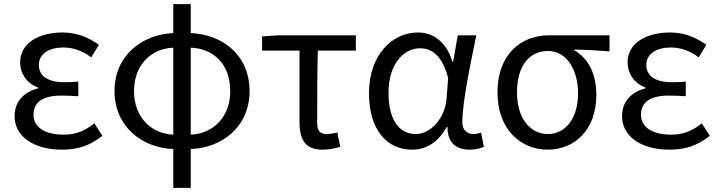

<svg xmlns="http://www.w3.org/2000/svg" viewBox="-20 -715 3496 934"><path d="M281 13C356 13 413 -4 478 -54L439 -115C388 -74 343 -60 290 -60C197 -60 143 -97 143 -157C143 -217 188 -250 277 -250C304 -250 330 -249 361 -247V-318C335 -316 315 -315 294 -315C206 -315 169 -350 169 -399C169 -455 221 -484 288 -484C338 -484 382 -467 424 -436L461 -497C410 -534 351 -557 285 -557C174 -557 78 -509 78 -411C78 -360 108 -310 164 -290V-285C103 -269 51 -227 51 -150C51 -49 147 13 281 13Z M908 -483C1020 -479 1100 -402 1100 -272C1100 -142 1013 -64 908 -60ZM823 -60C717 -64 632 -143 632 -272C632 -401 717 -479 823 -483ZM908 -695H823V-554C675 -548 537 -448 537 -272C537 -96 675 5 823 10V199H908V10C1056 5 1194 -95 1194 -272C1194 -449 1060 -548 908 -554Z M1548 13C1582 13 1613 6 1635 -1L1621 -71C1603 -66 1586 -63 1568 -63C1538 -63 1523 -78 1523 -116C1523 -226 1523 -346 1526 -469H1711V-543H1333L1255 -538V-469H1437V-122C1437 -34 1466 13 1548 13Z M1985 13C2055 13 2112 -24 2153 -97H2157C2156 -21 2199 13 2264 13C2296 13 2318 6 2334 -1L2320 -70C2309 -66 2295 -63 2283 -63C2253 -63 2229 -82 2229 -119C2229 -218 2268 -400 2297 -543H2207L2184 -414H2181C2150 -518 2081 -557 2013 -557C1888 -557 1775 -448 1775 -262C1775 -84 1861 13 1985 13ZM2003 -63C1919 -63 1870 -136 1870 -263C1870 -406 1945 -480 2023 -480C2074 -480 2130 -453 2160 -335L2152 -232C2144 -140 2075 -63 2003 -63Z M2644 13C2777 13 2881 -85 2881 -254C2881 -357 2841 -432 2774 -470V-474C2834 -473 2884 -470 2945 -465V-543H2648C2520 -543 2400 -456 2400 -265C2400 -86 2513 13 2644 13ZM2645 -63C2558 -63 2495 -141 2495 -265C2495 -402 2560 -467 2646 -467C2740 -467 2792 -370 2792 -261C2792 -139 2731 -63 2645 -63Z M3236 13C3311 13 3368 -4 3433 -54L3394 -115C3343 -74 3298 -60 3245 -60C3152 -60 3098 -97 3098 -157C3098 -217 3143 -250 3232 -250C3259 -250 3285 -249 3316 -247V-318C3290 -316 3270 -315 3249 -315C3161 -315 3124 -350 3124 -399C3124 -455 3176 -484 3243 -484C3293 -484 3337 -467 3379 -436L3416 -497C3365 -534 3306 -557 3240 -557C3129 -557 3033 -509 3033 -411C3033 -360 3063 -310 3119 -290V-285C3058 -269 3006 -227 3006 -150C3006 -49 3102 13 3236 13Z"/></svg>

Font: Source Han Sans CN Regular
Style: Regular
Weight: 400
Designer: Ryoko NISHIZUKA (kana & ideographs); Paul D. Hunt (Latin, Greek & Cyrillic); Wenlong ZHANG (bopomofo); Sandoll Communica
Foundry: Adobe Systems Incorporated
Version: Version 1.004;PS 1.004;hotconv 1.0.82;makeotf.lib2.5.63406